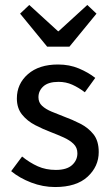

<svg xmlns="http://www.w3.org/2000/svg" viewBox="-20 -743 449 774"><path d="M202 11Q153 11 106 -7Q59 -25 25 -53L69 -112Q100 -87 132.5 -72.5Q165 -58 205 -58Q249 -58 270.5 -77.5Q292 -97 292 -125Q292 -148 276.5 -163Q261 -178 236.5 -189Q212 -200 186 -210Q154 -222 122 -238.5Q90 -255 69 -281Q48 -307 48 -346Q48 -405 92.5 -444Q137 -483 214 -483Q260 -483 298 -467Q336 -451 364 -429L322 -371Q297 -390 271.5 -401.5Q246 -413 216 -413Q175 -413 155 -395Q135 -377 135 -351Q135 -330 149.5 -316.5Q164 -303 188 -293Q212 -283 238 -273Q271 -261 303.5 -244.5Q336 -228 357 -201.5Q378 -175 378 -130Q378 -72 333 -30.5Q288 11 202 11ZM170 -555 61 -688 98 -723 214 -617H216L332 -723L369 -688L260 -555Z"/></svg>

Font: Narnoor
Style: Regular
Weight: 400
Designer: S. Sridhar Murthy
Foundry: SIL International
Version: Version 3.000